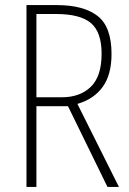

<svg xmlns="http://www.w3.org/2000/svg" viewBox="-20 -734 507 754"><path d="M203 -714Q308 -714 363 -671.5Q418 -629 418 -522Q418 -441 383.5 -393Q349 -345 284 -326L447 0H402L247 -317H123V0H84V-714ZM200 -679H123V-352H223Q294 -352 336.5 -393Q379 -434 379 -523Q379 -608 337 -643.5Q295 -679 200 -679Z"/></svg>

Font: Noto Sans Gujarati UI Condensed ExtraLight
Style: Regular
Weight: 200
Width: 3
Designer: Jelle Bosma - Monotype Design Team, Universal Thirst
Foundry: Monotype Imaging Inc.
Version: Version 2.106; ttfautohint (v1.8.4.7-5d5b)